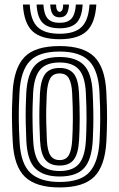

<svg xmlns="http://www.w3.org/2000/svg" viewBox="-20 -812 522 842"><path d="M241.5 10Q137.8 10 89.5 -36.5Q41.2 -83 35.8 -190.8Q33.5 -235 32.8 -271.6Q32 -308.2 32.8 -341.9Q33.5 -375.5 35.5 -410Q41.5 -514 87.6 -562Q133.8 -610 241.5 -610Q346 -610 393.4 -563.1Q440.8 -516.2 446.2 -410Q449.8 -342 449.5 -291.4Q449.2 -240.8 446.5 -191Q440.5 -84.5 393.5 -37.2Q346.5 10 241.5 10ZM241.5 -14Q333.2 -14 372.2 -57.1Q411.2 -100.2 416.5 -192.8Q419.2 -242 419.5 -290.4Q419.8 -338.8 416.2 -408.8Q411.5 -502.5 371.1 -544.2Q330.8 -586 241.5 -586Q150.5 -586 110.6 -543.8Q70.8 -501.5 65.5 -408.2Q63.8 -377.8 62.9 -346Q62 -314.2 62.6 -276.8Q63.2 -239.2 65.8 -191.2Q70.8 -93.5 113.5 -53.8Q156.2 -14 241.5 -14ZM241.5 -38Q171.5 -38 135.6 -72.5Q99.8 -107 95.5 -194.2Q93.5 -234.2 92.9 -271.4Q92.2 -308.5 92.9 -342.1Q93.5 -375.8 95.2 -405.2Q100 -487 132.8 -524.5Q165.5 -562 241.5 -562Q312.8 -562 347.4 -527Q382 -492 386.2 -408.2Q388.5 -363.8 389.1 -327Q389.8 -290.2 389.1 -258.2Q388.5 -226.2 386.8 -195.8Q382 -111 348.5 -74.5Q315 -38 241.5 -38ZM241.5 -62Q299.2 -62 326 -93.2Q352.8 -124.5 356.8 -196.8Q359.2 -238 359.5 -289.4Q359.8 -340.8 356.5 -405Q353 -477.2 325.6 -507.6Q298.2 -538 241.5 -538Q183.2 -538 156.4 -507Q129.5 -476 125.2 -404.2Q123.8 -377.8 123 -346Q122.2 -314.2 122.8 -276.8Q123.2 -239.2 125.5 -195.5Q129.2 -122.5 157 -92.2Q184.8 -62 241.5 -62ZM241.5 -86Q199.2 -86 178.9 -111.5Q158.5 -137 155.5 -197Q153.5 -236.2 152.9 -270.5Q152.2 -304.8 152.9 -337.1Q153.5 -369.5 155.2 -403Q158.8 -462.5 178.6 -488.2Q198.5 -514 241.5 -514Q282.2 -514 302.9 -489.4Q323.5 -464.8 326.5 -404Q329.5 -343.8 329.5 -293.6Q329.5 -243.5 326.8 -198Q323.5 -138 303.6 -112Q283.8 -86 241.5 -86ZM241.5 -110Q269.8 -110 282 -131.9Q294.2 -153.8 296.8 -199.5Q299.2 -242 299.5 -289.8Q299.8 -337.5 296.5 -402.5Q294.5 -446.5 282.2 -468.2Q270 -490 241.5 -490Q212.8 -490 200.4 -468.5Q188 -447 185.2 -401.5Q183.5 -369.5 182.9 -338.9Q182.2 -308.2 182.9 -274.2Q183.5 -240.2 185.5 -198Q187.8 -151.2 200.9 -130.6Q214 -110 241.5 -110ZM241.5 -640Q159.5 -640 122.1 -675.4Q84.8 -710.8 80.5 -792H110.5Q114 -723.5 144.5 -693.8Q175 -664 241.5 -664Q307.5 -664 338 -693.8Q368.5 -723.5 372.5 -792H402.5Q397.5 -710.8 360.1 -675.4Q322.8 -640 241.5 -640ZM241.5 -688Q190.2 -688 166.9 -712.1Q143.5 -736.2 140.5 -792H170.2Q172.8 -749.2 189.2 -730.6Q205.8 -712 241.5 -712Q277 -712 293.5 -730.6Q310 -749.2 312.8 -792H342.5Q339.2 -736.2 315.8 -712.1Q292.2 -688 241.5 -688ZM241.5 -736Q221 -736 211.5 -749Q202 -762 200.2 -792H226.2Q226 -775 230.6 -767.5Q235.2 -760 241.5 -760Q248 -760 252.6 -767.5Q257.2 -775 256.8 -792H282.8Q280.8 -762 271.1 -749Q261.5 -736 241.5 -736Z"/></svg>

Font: Big Shoulders Inline Display Thin Black
Style: Regular
Weight: 900
Version: Version 2.002